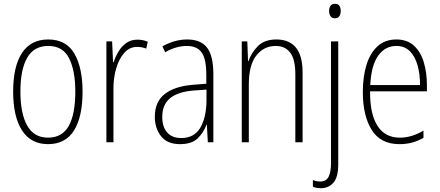

<svg xmlns="http://www.w3.org/2000/svg" viewBox="-20 -746 2308 1007"><path d="M413 -265Q413 -133 368 -61.5Q323 10 232 10Q142 10 95.5 -62Q49 -134 49 -266Q49 -398 95.5 -468.5Q142 -539 233 -539Q327 -539 370 -465Q413 -391 413 -265ZM87 -266Q87 -151 122.5 -87.5Q158 -24 232 -24Q306 -24 340.5 -85.5Q375 -147 375 -266Q375 -375 342.5 -440Q310 -505 233 -505Q158 -505 122.5 -443Q87 -381 87 -266Z M700 -538Q714 -538 728 -535.5Q742 -533 755 -527L747 -491Q737 -495 725 -497.5Q713 -500 699 -500Q659 -500 631.5 -468.5Q604 -437 589.5 -387.5Q575 -338 575 -283V0H538V-529H568L573 -420H576Q585 -448 601 -475Q617 -502 641.5 -520Q666 -538 700 -538Z M962 -539Q1033 -539 1066 -496Q1099 -453 1099 -357V0H1070L1065 -92H1063Q1048 -51 1017 -20.5Q986 10 924 10Q857 10 824.5 -32Q792 -74 792 -133Q792 -212 843.5 -252.5Q895 -293 989 -301L1062 -307V-353Q1062 -437 1037.5 -471Q1013 -505 960 -505Q934 -505 906 -497.5Q878 -490 846 -472L832 -503Q862 -520 895 -529.5Q928 -539 962 -539ZM992 -271Q912 -264 871.5 -230.5Q831 -197 831 -133Q831 -80 857 -51Q883 -22 930 -22Q999 -22 1030.5 -76Q1062 -130 1063 -218V-276Z M1430 -539Q1496 -539 1531.5 -497Q1567 -455 1567 -365V0H1529V-356Q1529 -435 1502 -470Q1475 -505 1426 -505Q1364 -505 1324.5 -455Q1285 -405 1285 -302V0H1248V-529H1277L1281 -425H1283Q1298 -469 1332.5 -504Q1367 -539 1430 -539Z M1706 -688Q1706 -704 1713 -715Q1720 -726 1737 -726Q1754 -726 1760.5 -715Q1767 -704 1767 -689Q1767 -671 1759.5 -660.5Q1752 -650 1736 -650Q1721 -650 1713.5 -661Q1706 -672 1706 -688ZM1663 241Q1649 241 1638.5 239Q1628 237 1621 233V198Q1638 206 1660 206Q1690 206 1703 182Q1716 158 1716 110V-529H1754V115Q1754 184 1728.5 212.5Q1703 241 1663 241Z M2059 -539Q2116 -539 2151.5 -506Q2187 -473 2203 -418.5Q2219 -364 2219 -300V-267H1921Q1920 -149 1959.5 -86.5Q1999 -24 2077 -24Q2139 -24 2201 -61V-23Q2173 -7 2142.5 1.5Q2112 10 2075 10Q1976 10 1929.5 -64.5Q1883 -139 1883 -263Q1883 -345 1902.5 -407Q1922 -469 1961 -504Q2000 -539 2059 -539ZM2059 -505Q2000 -505 1963.5 -454Q1927 -403 1922 -300H2183Q2183 -357 2170 -403.5Q2157 -450 2129.5 -477.5Q2102 -505 2059 -505Z"/></svg>

Font: Noto Sans Sinhala Condensed ExtraLight
Style: Regular
Weight: 200
Width: 3
Designer: Jelle Bosma - Monotype Design Team
Foundry: Monotype Imaging Inc.
Version: Version 2.006; ttfautohint (v1.8.4.7-5d5b)